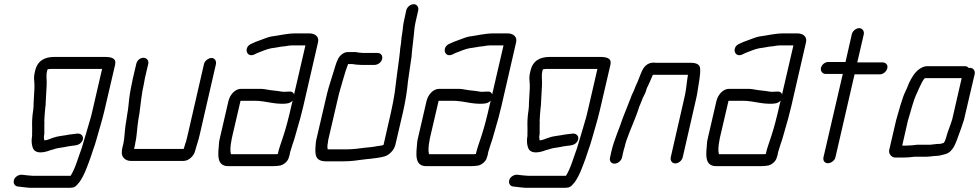

<svg xmlns="http://www.w3.org/2000/svg" viewBox="-20 -757 4661 914"><path d="M477 -486H239C192 -486 158 -468 147 -419C142 -397 141 -389 143 -370C145 -351 144 -324 142 -303L140 -267C140 -256 140 -244 138 -232C133 -203 132 -173 133 -149V-127C132 -120 133 -115 133 -111L131 -97C130 -81 131 -67 136 -54C145 -27 177 -28 209 -38C223 -44 231 -44 244 -49C257 -53 273 -54 288 -57L303 -60C327 -65 349 -62 364 -76C386 -97 373 -124 347 -121C335 -119 319 -118 307 -116L291 -113L277 -111C266 -109 249 -107 239 -103C225 -100 207 -89 191 -89C190 -93 189 -102 189 -106L191 -120V-140V-161C192 -169 191 -176 191 -183C191 -198 194 -222 195 -239C197 -252 198 -265 198 -278L200 -314C201 -326 201 -337 202 -349C204 -375 198 -394 204 -419C205 -422 205 -424 207 -427C209 -428 211 -428 214 -428C219 -429 223 -429 226 -429H466L420 -230C417 -219 415 -207 411 -194C398 -151 382 -94 369 -52C352 -7 339 44 316 80H139C130 80 102 77 95 76L86 75C70 73 52 84 47 98C41 115 50 129 65 131L75 132C85 133 113 137 125 137H314C317 137 320 136 323 136C335 136 345 126 351 118C354 114 355 114 358 110C381 78 394 39 410 -4L424 -46C429 -60 435 -77 440 -96C453 -143 466 -183 477 -230L528 -449C535 -481 509 -486 477 -486Z M629 -454 613 -386C606 -354 599 -319 595 -287C593 -268 590 -234 586 -215C584 -196 579 -174 577 -156C573 -127 573 -99 567 -72L563 -56C561 -47 560 -40 560 -34C557 -11 576 9 602 9H854C878 9 903 -14 909 -39C915 -63 925 -89 931 -117L1008 -452C1011 -467 1002 -481 987 -481C972 -481 954 -467 951 -452L874 -117C870 -98 864 -76 858 -60C857 -55 856 -51 854 -48H619C618 -50 619 -53 620 -56C622 -63 623 -70 624 -76C631 -106 631 -130 635 -160L639 -190C640 -200 643 -210 644 -219C650 -263 654 -312 665 -358C667 -367 668 -377 670 -386L686 -454C689 -469 678 -482 663 -482C647 -482 633 -470 629 -454Z M1373 -278 1367 -253C1356 -204 1342 -148 1327 -104C1319 -79 1309 -53 1303 -27V-24C1299 -23 1294 -23 1290 -23H1080C1079 -23 1080 -23 1079 -24C1075 -38 1077 -66 1081 -84C1082 -89 1083 -95 1084 -101L1125 -277H1200C1205 -277 1211 -277 1216 -276L1234 -274C1262 -270 1290 -263 1321 -263C1344 -263 1360 -264 1373 -278ZM1334 -320C1329 -320 1325 -320 1320 -321C1301 -325 1274 -326 1254 -330L1236 -333C1228 -334 1220 -334 1213 -334H1127C1099 -334 1074 -306 1067 -274L1027 -101C1025 -94 1024 -87 1023 -80C1019 -27 1007 34 1067 34H1277C1292 34 1300 33 1314 31C1331 27 1351 11 1355 -8C1358 -15 1359 -21 1360 -27C1361 -32 1362 -38 1365 -45L1373 -71C1382 -95 1385 -110 1394 -140C1404 -173 1416 -217 1424 -252L1494 -556C1500 -581 1481 -598 1454 -598H1384C1363 -598 1345 -595 1325 -592C1305 -589 1289 -585 1270 -583C1254 -580 1237 -572 1222 -567C1204 -561 1190 -555 1173 -547C1147 -534 1149 -501 1170 -495C1186 -491 1198 -503 1211 -507C1230 -514 1250 -523 1270 -527L1320 -535L1338 -537C1349 -539 1360 -541 1371 -541H1434L1380 -308C1372 -327 1357 -320 1334 -320Z M1777 -505H1714C1708 -505 1702 -505 1696 -506C1683 -506 1675 -511 1662 -509H1634C1616 -509 1597 -492 1590 -478C1578 -455 1573 -429 1563 -400C1550 -360 1540 -327 1530 -282L1486 -93C1484 -86 1484 -80 1483 -73C1479 -24 1477 11 1533 11H1613C1629 11 1652 10 1667 8L1689 5C1731 -1 1771 -2 1809 -12C1831 -17 1856 -42 1862 -67L1899 -226C1910 -275 1918 -324 1922 -369C1928 -409 1933 -448 1939 -486C1941 -519 1947 -557 1950 -590C1952 -611 1953 -628 1958 -651L1971 -708C1974 -723 1965 -737 1950 -737C1934 -737 1918 -724 1914 -708L1902 -652C1900 -643 1899 -634 1898 -626C1897 -607 1891 -581 1890 -564C1890 -550 1884 -527 1884 -512L1880 -478C1873 -424 1865 -370 1859 -316C1854 -285 1849 -257 1842 -226L1806 -68C1805 -64 1777 -62 1773 -61L1757 -58C1745 -56 1733 -56 1719 -54C1689 -50 1660 -46 1627 -46H1540C1538 -55 1538 -66 1541 -78C1541 -83 1542 -88 1543 -93L1587 -282C1591 -299 1594 -313 1598 -326C1611 -368 1621 -411 1636 -449C1636 -450 1636 -451 1637 -452H1657C1668 -450 1686 -448 1700 -448H1763C1779 -448 1795 -460 1799 -476C1803 -492 1793 -505 1777 -505Z M2316 -278 2310 -253C2299 -204 2285 -148 2270 -104C2262 -79 2252 -53 2246 -27V-24C2242 -23 2237 -23 2233 -23H2023C2022 -23 2023 -23 2022 -24C2018 -38 2020 -66 2024 -84C2025 -89 2026 -95 2027 -101L2068 -277H2143C2148 -277 2154 -277 2159 -276L2177 -274C2205 -270 2233 -263 2264 -263C2287 -263 2303 -264 2316 -278ZM2277 -320C2272 -320 2268 -320 2263 -321C2244 -325 2217 -326 2197 -330L2179 -333C2171 -334 2163 -334 2156 -334H2070C2042 -334 2017 -306 2010 -274L1970 -101C1968 -94 1967 -87 1966 -80C1962 -27 1950 34 2010 34H2220C2235 34 2243 33 2257 31C2274 27 2294 11 2298 -8C2301 -15 2302 -21 2303 -27C2304 -32 2305 -38 2308 -45L2316 -71C2325 -95 2328 -110 2337 -140C2347 -173 2359 -217 2367 -252L2437 -556C2443 -581 2424 -598 2397 -598H2327C2306 -598 2288 -595 2268 -592C2248 -589 2232 -585 2213 -583C2197 -580 2180 -572 2165 -567C2147 -561 2133 -555 2116 -547C2090 -534 2092 -501 2113 -495C2129 -491 2141 -503 2154 -507C2173 -514 2193 -523 2213 -527L2263 -535L2281 -537C2292 -539 2303 -541 2314 -541H2377L2323 -308C2315 -327 2300 -320 2277 -320Z M2835 -486H2597C2550 -486 2516 -468 2505 -419C2500 -397 2499 -389 2501 -370C2503 -351 2502 -324 2500 -303L2498 -267C2498 -256 2498 -244 2496 -232C2491 -203 2490 -173 2491 -149V-127C2490 -120 2491 -115 2491 -111L2489 -97C2488 -81 2489 -67 2494 -54C2503 -27 2535 -28 2567 -38C2581 -44 2589 -44 2602 -49C2615 -53 2631 -54 2646 -57L2661 -60C2685 -65 2707 -62 2722 -76C2744 -97 2731 -124 2705 -121C2693 -119 2677 -118 2665 -116L2649 -113L2635 -111C2624 -109 2607 -107 2597 -103C2583 -100 2565 -89 2549 -89C2548 -93 2547 -102 2547 -106L2549 -120V-140V-161C2550 -169 2549 -176 2549 -183C2549 -198 2552 -222 2553 -239C2555 -252 2556 -265 2556 -278L2558 -314C2559 -326 2559 -337 2560 -349C2562 -375 2556 -394 2562 -419C2563 -422 2563 -424 2565 -427C2567 -428 2569 -428 2572 -428C2577 -429 2581 -429 2584 -429H2824L2778 -230C2775 -219 2773 -207 2769 -194C2756 -151 2740 -94 2727 -52C2710 -7 2697 44 2674 80H2497C2488 80 2460 77 2453 76L2444 75C2428 73 2410 84 2405 98C2399 115 2408 129 2423 131L2433 132C2443 133 2471 137 2483 137H2672C2675 137 2678 136 2681 136C2693 136 2703 126 2709 118C2712 114 2713 114 2716 110C2739 78 2752 39 2768 -4L2782 -46C2787 -60 2793 -77 2798 -96C2811 -143 2824 -183 2835 -230L2886 -449C2893 -481 2867 -486 2835 -486Z M2941 -7 2947 -34C2948 -39 2950 -47 2954 -59C2956 -69 2959 -79 2962 -88C2980 -141 3007 -196 3023 -249C3027 -259 3032 -269 3035 -278C3041 -296 3049 -306 3055 -323C3056 -328 3058 -334 3060 -339C3071 -360 3079 -381 3088 -401H3255C3254 -393 3252 -384 3251 -375C3248 -350 3245 -321 3238 -292L3173 -8C3170 7 3179 21 3194 21C3210 21 3226 8 3230 -8L3295 -292C3298 -303 3299 -314 3301 -325C3306 -361 3315 -399 3313 -430C3312 -450 3295 -458 3269 -458H3112C3105 -458 3099 -458 3092 -459C3061 -459 3043 -438 3033 -412C3032 -409 3030 -405 3028 -400C3023 -386 3020 -381 3015 -367L3008 -352C3004 -344 3002 -336 2999 -329L2992 -314C2988 -307 2985 -298 2981 -287C2968 -256 2958 -227 2945 -196C2928 -143 2903 -92 2890 -34L2884 -7C2880 9 2889 22 2905 22C2921 22 2937 9 2941 -7Z M3696 -278 3690 -253C3679 -204 3665 -148 3650 -104C3642 -79 3632 -53 3626 -27V-24C3622 -23 3617 -23 3613 -23H3403C3402 -23 3403 -23 3402 -24C3398 -38 3400 -66 3404 -84C3405 -89 3406 -95 3407 -101L3448 -277H3523C3528 -277 3534 -277 3539 -276L3557 -274C3585 -270 3613 -263 3644 -263C3667 -263 3683 -264 3696 -278ZM3657 -320C3652 -320 3648 -320 3643 -321C3624 -325 3597 -326 3577 -330L3559 -333C3551 -334 3543 -334 3536 -334H3450C3422 -334 3397 -306 3390 -274L3350 -101C3348 -94 3347 -87 3346 -80C3342 -27 3330 34 3390 34H3600C3615 34 3623 33 3637 31C3654 27 3674 11 3678 -8C3681 -15 3682 -21 3683 -27C3684 -32 3685 -38 3688 -45L3696 -71C3705 -95 3708 -110 3717 -140C3727 -173 3739 -217 3747 -252L3817 -556C3823 -581 3804 -598 3777 -598H3707C3686 -598 3668 -595 3648 -592C3628 -589 3612 -585 3593 -583C3577 -580 3560 -572 3545 -567C3527 -561 3513 -555 3496 -547C3470 -534 3472 -501 3493 -495C3509 -491 3521 -503 3534 -507C3553 -514 3573 -523 3593 -527L3643 -535L3661 -537C3672 -539 3683 -541 3694 -541H3757L3703 -308C3695 -327 3680 -320 3657 -320Z M4035 -594 4005 -462H3923C3908 -462 3892 -450 3888 -434C3885 -419 3895 -405 3910 -405H3992L3900 -8C3897 7 3905 20 3921 20C3936 20 3954 7 3957 -8L4048 -403H4168C4184 -403 4200 -416 4204 -432C4208 -448 4197 -460 4181 -460H4061L4092 -594C4095 -609 4085 -623 4070 -623C4055 -623 4038 -609 4035 -594Z M4297 -64H4275L4302 -183C4317 -229 4326 -276 4346 -316C4351 -327 4355 -338 4360 -347C4366 -359 4374 -378 4383 -385H4558L4513 -189C4507 -170 4506 -168 4500 -151L4492 -129C4486 -113 4483 -91 4473 -77L4460 -73C4457 -72 4454 -72 4452 -72C4447 -72 4441 -72 4435 -71L4417 -69C4412 -68 4408 -68 4404 -68H4346C4332 -66 4312 -64 4297 -64ZM4239 -7H4284C4298 -7 4320 -9 4334 -11H4391C4407 -11 4425 -15 4440 -15C4453 -15 4469 -21 4479 -23C4519 -33 4531 -80 4547 -123L4555 -145C4561 -162 4562 -167 4569 -187L4620 -405C4623 -420 4613 -434 4598 -434C4596 -434 4594 -434 4592 -433C4587 -439 4581 -442 4573 -442H4393C4382 -442 4369 -437 4356 -428C4334 -412 4320 -388 4307 -361C4302 -350 4299 -339 4293 -328C4272 -285 4261 -234 4246 -185L4213 -43C4209 -26 4223 -9 4239 -7Z"/></svg>

Font: Electronic
Style: It
Weight: 400
Version: Version 1.011